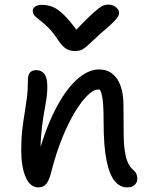

<svg xmlns="http://www.w3.org/2000/svg" viewBox="-20 -803 652 832"><path d="M530 9Q500 9 477 -18.5Q454 -46 441.5 -108.5Q429 -171 429 -272Q429 -320 427 -349Q425 -378 420.5 -395Q416 -412 408 -422Q400 -432 388 -443Q408 -444 422.5 -438.5Q437 -433 444 -418.5Q451 -404 452 -380Q438 -401 428.5 -408Q419 -415 405 -415Q385 -415 359 -389.5Q333 -364 305 -318Q277 -272 251 -208.5Q225 -145 205 -69Q195 -25 182 -8Q169 9 147 9Q110 9 91 -36Q72 -81 72 -151Q72 -202 76.5 -240Q81 -278 86.5 -311Q92 -344 96.5 -379Q101 -414 101 -459Q101 -478 110 -488.5Q119 -499 137 -499Q160 -499 172.5 -482.5Q185 -466 185 -428Q185 -395 179.5 -364Q174 -333 168 -297Q162 -261 158 -213.5Q154 -166 157 -102L139 -107Q173 -236 217.5 -324Q262 -412 311.5 -457Q361 -502 409 -502Q444 -502 467.5 -483Q491 -464 503 -429.5Q515 -395 515 -348Q515 -270 516 -214Q517 -158 526 -122Q535 -86 557 -67Q567 -59 571 -49.5Q575 -40 575 -27Q575 -14 564.5 -2.5Q554 9 530 9ZM450 -783Q463 -783 473.5 -777.5Q484 -772 490 -764Q496 -756 496 -746Q496 -739 491 -730.5Q486 -722 469 -705Q452 -688 414 -656Q384 -629 367.5 -613Q351 -597 338.5 -589.5Q326 -582 305 -582Q282 -582 265.5 -592.5Q249 -603 230 -632Q207 -666 187.5 -685Q168 -704 153 -715Q138 -726 130 -735Q122 -744 122 -757Q122 -768 133 -775Q144 -782 162 -782Q186 -782 208.5 -773Q231 -764 258 -737.5Q285 -711 323 -658H295Q338 -703 364.5 -728.5Q391 -754 406.5 -766Q422 -778 432 -780.5Q442 -783 450 -783Z"/></svg>

Font: Shantell Sans
Style: Regular
Weight: 400
Designer: Stephen Nixon, Anya Danilova, Shantell Martin
Foundry: Arrow Type
Version: Version 1.008;[ac192a2d6]